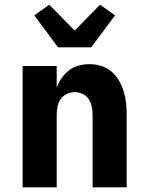

<svg xmlns="http://www.w3.org/2000/svg" viewBox="-20 -803 640 823"><path d="M77 0V-520H223V-428Q231 -449 244.5 -468.5Q258 -488 276.5 -502Q295 -516 317.5 -522Q340 -528 364 -528Q389 -528 413.5 -520.5Q438 -513 457.5 -496.5Q477 -480 490 -457.5Q503 -435 510.5 -410.5Q518 -386 520.5 -360.5Q523 -335 523 -310V0H377V-310Q377 -328 373.5 -345.5Q370 -363 360.5 -377.5Q351 -392 334.5 -400Q318 -408 300 -408Q282 -408 265.5 -400Q249 -392 239.5 -377.5Q230 -363 226.5 -345.5Q223 -328 223 -310V0ZM229 -600 127 -737 191 -783 300 -672 409 -783 473 -737 371 -600Z"/></svg>

Font: Iosevka Heavy Extended
Style: Regular
Weight: 900
Width: 7
Monospace: yes
Designer: Belleve Invis
Foundry: Belleve Invis
Version: Version 32.5.0; ttfautohint (v1.8.4)